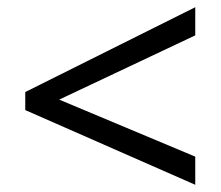

<svg xmlns="http://www.w3.org/2000/svg" viewBox="-20 -628 612 532"><path d="M521 -116V-194L144 -352L521 -530V-608L50 -373V-323Z"/></svg>

Font: Noto Sans Osage
Style: Regular
Weight: 400
Designer: Monotype Design Team
Foundry: Monotype Imaging Inc.
Version: Version 2.002